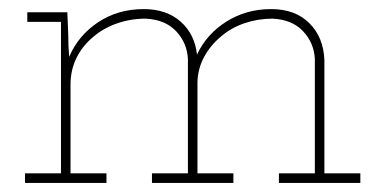

<svg xmlns="http://www.w3.org/2000/svg" viewBox="-20 -402 847 422"><path d="M214 0V-21H135V-216Q135 -248 148 -274.5Q161 -301 185 -321Q207 -340 237 -350.5Q267 -361 300 -361Q343 -359 367 -333.5Q391 -308 393 -273V-21H314V0H493V-21H414V-222Q415 -252 429 -277.5Q443 -303 466 -322Q488 -341 517.5 -351Q547 -361 579 -361Q622 -359 646 -333.5Q670 -308 672 -273V-21H593V0H772V-21H693V-270Q691 -320 660 -351Q629 -382 576 -382Q521 -382 477.5 -354.5Q434 -327 413 -282Q408 -327 377 -354.5Q346 -382 296 -382Q239 -382 195.5 -353Q152 -324 132 -277Q131 -291 130.5 -301.5Q130 -312 130 -326L128 -375H40V-354H114V-21H35V0Z"/></svg>

Font: Josefin Slab ExtraLight
Style: Regular
Weight: 250
Designer: Santiago Orozco
Foundry: Typemade
Version: Version 2.000